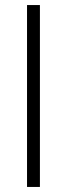

<svg xmlns="http://www.w3.org/2000/svg" viewBox="-20 -740 308 760"><path d="M87 0H138V-720H87Z"/></svg>

Font: Chivo Light
Style: Regular
Weight: 300
Designer: Hector Gatti
Foundry: Omnibus-Type
Version: Version 1.003;PS 001.003;hotconv 1.0.70;makeotf.lib2.5.58329